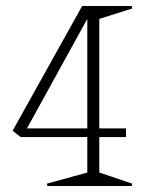

<svg xmlns="http://www.w3.org/2000/svg" viewBox="-20 -620 510 640"><path d="M399.9 -163.1H311V-44.9L420.9 -7.8L418.9 0H138.2L136.2 -7.8L271 -44.9V-163.1H48.8L22 -184.1L253.9 -600.1H418.9L420.9 -591.8L311 -557.1V-191.9H399.9ZM69.8 -191.9H271V-557.1Z"/></svg>

Font: Halibut Cnd Thin
Style: Regular
Weight: 250
Width: 3
Designer: Matteo Maggi
Foundry: Collletttivo
Version: Version 3.080 | FøM Fix